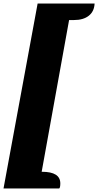

<svg xmlns="http://www.w3.org/2000/svg" viewBox="-23 -846 558 1092"><path d="M-3 226 191 -826H515Q513 -781 482 -756.5Q451 -732 398 -732H370L214 131H216Q320 131 320 197Q320 220 314 226Z"/></svg>

Font: Sansita Swashed Black
Style: Regular
Weight: 900
Designer: Pablo Cosgaya
Foundry: Omnibus-Type
Version: Version 1.003; ttfautohint (v1.8.3)